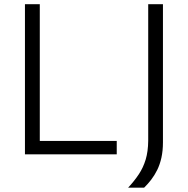

<svg xmlns="http://www.w3.org/2000/svg" viewBox="-20 -733 894 912"><path d="M98.5 0Q98.5 -60 98.5 -115.5Q98.5 -171 98.5 -236.5V-475Q98.5 -541.5 98.5 -597.2Q98.5 -653 98.5 -713H169Q169 -653 169 -597.2Q169 -541.5 169 -475V-247Q169 -181.5 169 -126Q169 -70.5 169 -10.5L141 -63.5H269.5Q328 -63.5 373 -63.5Q418 -63.5 456.2 -63.5Q494.5 -63.5 534.5 -63.5V0ZM588.5 158.5Q618 127 639.2 95Q660.5 63 672 24.8Q683.5 -13.5 684 -64.5V-261V-475Q684 -541.5 684 -597.2Q684 -653 684 -713H754Q754 -653 754 -597.2Q754 -541.5 754 -475V-286.5Q754 -226 754 -168.8Q754 -111.5 754 -57Q754 -17 746.8 15.8Q739.5 48.5 726.8 74.2Q714 100 698 120.8Q682 141.5 664.5 158.5Z"/></svg>

Font: Commissioner Thin Light
Style: Regular
Weight: 300
Version: Version 1.000